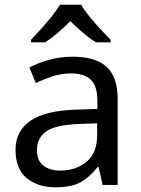

<svg xmlns="http://www.w3.org/2000/svg" viewBox="-20 -786 601 816"><path d="M288 -545Q386 -545 433 -502Q480 -459 480 -365V0H416L399 -76H395Q360 -32 321.5 -11Q283 10 215 10Q142 10 94 -28.5Q46 -67 46 -149Q46 -229 109 -272.5Q172 -316 303 -320L394 -323V-355Q394 -422 365 -448Q336 -474 283 -474Q241 -474 203 -461.5Q165 -449 132 -433L105 -499Q140 -518 188 -531.5Q236 -545 288 -545ZM314 -259Q214 -255 175.5 -227Q137 -199 137 -148Q137 -103 164.5 -82Q192 -61 235 -61Q303 -61 348 -98.5Q393 -136 393 -214V-262ZM325 -766Q337 -744 359.5 -716.5Q382 -689 406.5 -662.5Q431 -636 450 -617V-606H388Q362 -622 334 -645.5Q306 -669 279 -696Q252 -669 225 -646Q198 -623 172 -606H112V-617Q131 -637 154.5 -663Q178 -689 200 -716.5Q222 -744 235 -766Z"/></svg>

Font: Noto Music
Style: Regular
Weight: 400
Designer: Monotype Design Team, Benjamin Yang
Foundry: Monotype Imaging Inc.
Version: Version 2.002; ttfautohint (v1.8.4.7-5d5b)